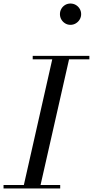

<svg xmlns="http://www.w3.org/2000/svg" viewBox="-60 -1066 526 1086"><path d="M70.5 0 240 -750H335L165 0ZM-40 0V-19.5H280.5V0ZM125 -730.5V-750H445.5V-730.5ZM338.5 -925.5Q322 -925.5 308.5 -933.8Q295 -942 287 -955.8Q279 -969.5 279 -986Q279 -1002.5 287 -1016.2Q295 -1030 308.5 -1038Q322 -1046 338.5 -1046Q355 -1046 368.8 -1038Q382.5 -1030 390.8 -1016.2Q399 -1002.5 399 -986Q399 -969.5 390.8 -955.8Q382.5 -942 368.8 -933.8Q355 -925.5 338.5 -925.5Z"/></svg>

Font: Bodoni Moda
Style: Italic
Weight: 400
Italic angle: -13°
Designer: Owen Earl
Foundry: indestructible type
Version: Version 2.005